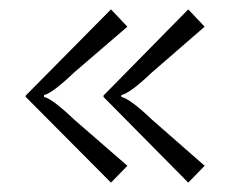

<svg xmlns="http://www.w3.org/2000/svg" viewBox="-20 -566 492 410"><path d="M201 -359V-362L382 -546L417 -509L304 -411Q258 -367 239 -363V-359Q258 -355 304 -311L417 -212L382 -176ZM35 -359V-362L217 -546L252 -509L138 -411Q92 -367 74 -363V-359Q92 -355 138 -311L252 -212L217 -176Z"/></svg>

Font: FoglihtenNo06
Style: Regular
Weight: 500
Designer: gluk (gluksza@wp.pl)
Foundry: gluk (gluksza@wp.pl)
Version: Version 0.76